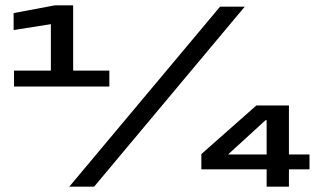

<svg xmlns="http://www.w3.org/2000/svg" viewBox="-20 -699 1210 719"><path d="M32.5 -375V-434.5H170.5V-608.5L31 -586.5V-650L185.5 -679H254V-434.5H389.5V-375ZM239.5 0 804 -674H896.5L332.5 0ZM978.5 0V-65H734V-122L940 -304H1062V-120.5H1139V-65H1062V0ZM834 -120.5H978.5V-249H974.5Z"/></svg>

Font: Anybody ExtraExpanded Regular
Style: Bold
Weight: 700
Width: 8
Designer: Tyler Finck
Foundry: Etcetera Type Company
Version: Version 1.010; ttfautohint (v1.8.3) -l 8 -r 50 -G 200 -x 14 